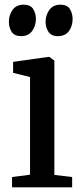

<svg xmlns="http://www.w3.org/2000/svg" viewBox="-20 -801 351 821"><path d="M70 -646.5Q41.5 -646.5 29.8 -665Q18 -683.5 18 -708Q18 -735 32.5 -757Q47 -779 77 -781H81Q110.5 -781 122 -762.2Q133.5 -743.5 133.5 -720Q133.5 -691.5 118.2 -669.5Q103 -647.5 73 -646.5ZM227.5 -646.5Q198.5 -646.5 186.8 -665.5Q175 -684.5 175 -708Q175 -735 189.8 -757Q204.5 -779 234.5 -781H238.5Q267.5 -781 279 -762.2Q290.5 -743.5 290.5 -720Q290.5 -691.5 276 -669.8Q261.5 -648 231 -646.5ZM108.5 -54V-471.5L36 -489.5V-536.5L185 -557.5H191.5L212.5 -541.5V-53L288.5 -44V0H31.5V-44Z"/></svg>

Font: Merriweather Text
Style: Regular
Weight: 400
Designer: Eben Sorkin
Foundry: Eben Sorkin
Version: Version 2.100; ttfautohint (v1.7.19-72a1) -l 8 -r 50 -G 200 